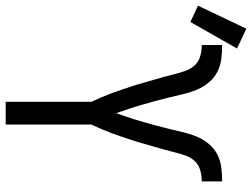

<svg xmlns="http://www.w3.org/2000/svg" viewBox="-242 -742 866 659"><g transform="rotate(90 190.5 -413.0)"><path d="M211 0V-294Q203 -311 195.5 -328.5Q188 -346 181.5 -363.5Q175 -381 169 -399Q163 -417 157 -435Q151 -453 146 -471.5Q141 -490 135.5 -508Q130 -526 125 -544.5Q120 -563 115.5 -581Q111 -599 104.5 -617.5Q98 -636 85 -649.5Q72 -663 53.5 -668Q35 -673 16 -673V-743Q40 -743 64 -740Q88 -737 109 -726Q130 -715 145.5 -696Q161 -677 170 -655Q179 -633 184.5 -609.5Q190 -586 195.5 -563Q201 -540 207.5 -516.5Q214 -493 220.5 -470Q227 -447 234.5 -424.5Q242 -402 250 -379Q258 -402 265.5 -424.5Q273 -447 279.5 -470Q286 -493 292.5 -516.5Q299 -540 304.5 -563Q310 -586 315.5 -609.5Q321 -633 330 -655Q339 -677 354.5 -696Q370 -715 391 -726Q412 -737 436 -740Q460 -743 484 -743V-673Q465 -673 446.5 -668Q428 -663 415 -649.5Q402 -636 395.5 -617.5Q389 -599 384.5 -581Q380 -563 375 -544.5Q370 -526 364.5 -508Q359 -490 354 -471.5Q349 -453 343 -435Q337 -417 331 -399Q325 -381 318.5 -363.5Q312 -346 304.5 -328.5Q297 -311 289 -294V0ZM-63 -634 -119 -660 -40 -826 28 -794Z"/></g></svg>

Font: Iosevka srxl
Style: Regular
Weight: 400
Monospace: yes
Designer: Belleve Invis
Foundry: Belleve Invis
Version: Version 33.0.1; ttfautohint (v1.8.3)